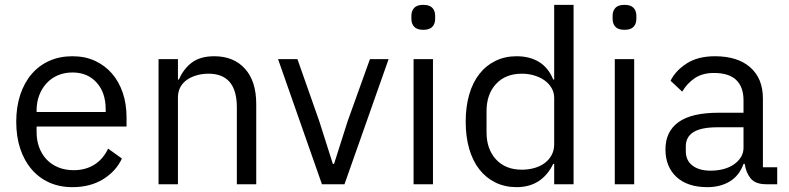

<svg xmlns="http://www.w3.org/2000/svg" viewBox="-20 -760 3255 792"><path d="M279 12Q226 12 183.5 -7Q141 -26 110.5 -61.5Q80 -97 63.5 -146.5Q47 -196 47 -258Q47 -319 63.5 -369Q80 -419 110.5 -454.5Q141 -490 183.5 -509Q226 -528 279 -528Q331 -528 372 -509Q413 -490 442 -456.5Q471 -423 486.5 -377Q502 -331 502 -276V-238H131V-214Q131 -181 141.5 -152.5Q152 -124 171.5 -103Q191 -82 219.5 -70Q248 -58 284 -58Q333 -58 369.5 -81Q406 -104 426 -147L483 -106Q458 -53 405 -20.5Q352 12 279 12ZM279 -461Q246 -461 219 -449.5Q192 -438 172.5 -417Q153 -396 142 -367.5Q131 -339 131 -305V-298H416V-309Q416 -378 378.5 -419.5Q341 -461 279 -461Z M634 0V-516H714V-432H718Q737 -476 771.5 -502Q806 -528 864 -528Q944 -528 990.5 -476.5Q1037 -425 1037 -331V0H957V-317Q957 -456 840 -456Q816 -456 793.5 -450Q771 -444 753 -432Q735 -420 724.5 -401.5Q714 -383 714 -358V0Z M1308 0 1127 -516H1207L1297 -260L1353 -84H1358L1414 -260L1506 -516H1583L1401 0Z M1726 -637Q1700 -637 1688.5 -649.5Q1677 -662 1677 -682V-695Q1677 -715 1688.5 -727.5Q1700 -740 1726 -740Q1752 -740 1763.5 -727.5Q1775 -715 1775 -695V-682Q1775 -662 1763.5 -649.5Q1752 -637 1726 -637ZM1686 -516H1766V0H1686Z M2266 -84H2262Q2215 12 2111 12Q2063 12 2024 -7Q1985 -26 1957.5 -61Q1930 -96 1915.5 -146Q1901 -196 1901 -258Q1901 -320 1915.5 -370Q1930 -420 1957.5 -455Q1985 -490 2024 -509Q2063 -528 2111 -528Q2165 -528 2203.5 -504.5Q2242 -481 2262 -432H2266V-740H2346V0H2266ZM2133 -60Q2160 -60 2184.5 -67Q2209 -74 2227 -87.5Q2245 -101 2255.5 -120.5Q2266 -140 2266 -165V-357Q2266 -378 2255.5 -396.5Q2245 -415 2227 -428Q2209 -441 2184.5 -448.5Q2160 -456 2133 -456Q2065 -456 2026 -413.5Q1987 -371 1987 -302V-214Q1987 -145 2026 -102.5Q2065 -60 2133 -60Z M2556 -637Q2530 -637 2518.5 -649.5Q2507 -662 2507 -682V-695Q2507 -715 2518.5 -727.5Q2530 -740 2556 -740Q2582 -740 2593.5 -727.5Q2605 -715 2605 -695V-682Q2605 -662 2593.5 -649.5Q2582 -637 2556 -637ZM2516 -516H2596V0H2516Z M3141 0Q3096 0 3076.5 -24Q3057 -48 3052 -84H3047Q3030 -36 2991 -12Q2952 12 2898 12Q2816 12 2770.5 -30Q2725 -72 2725 -144Q2725 -217 2778.5 -256Q2832 -295 2945 -295H3047V-346Q3047 -401 3017 -430Q2987 -459 2925 -459Q2878 -459 2846.5 -438Q2815 -417 2794 -382L2746 -427Q2767 -469 2813 -498.5Q2859 -528 2929 -528Q3023 -528 3075 -482Q3127 -436 3127 -354V-70H3186V0ZM2911 -56Q2941 -56 2966 -63Q2991 -70 3009 -83Q3027 -96 3037 -113Q3047 -130 3047 -150V-235H2941Q2872 -235 2840.5 -215Q2809 -195 2809 -157V-136Q2809 -98 2836.5 -77Q2864 -56 2911 -56Z"/></svg>

Font: Aneliza
Style: Regular
Weight: 400
Designer: Mike Abbink, Paul van der Laan, Pieter van Rosmalen
Foundry: Bold Monday
Version: Version 3.001;September 8, 2019;FontCreator 11.5.0.2425 64-b